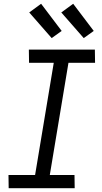

<svg xmlns="http://www.w3.org/2000/svg" viewBox="-20 -998 540 1018"><path d="M376 0H26L25 -70H166L265 -665H134L133 -735H483L484 -665H343L244 -70H375ZM424 -796 305 -932 368 -978 477 -834ZM254 -796 135 -932 198 -978 307 -834Z"/></svg>

Font: Iosevka Term Oblique
Style: Regular
Weight: 400
Italic angle: -9°
Monospace: yes
Designer: Belleve Invis
Foundry: Belleve Invis
Version: Version 31.4.0